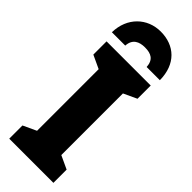

<svg xmlns="http://www.w3.org/2000/svg" viewBox="-308 -973 996 996"><g transform="rotate(45 190.0 -474.5)"><path d="M191 -949C93 -949 16 -877 14 -767H112C115 -818 150 -833 191 -833C236 -833 266 -818 269 -767H366C365 -884 293 -949 191 -949ZM352 0V-97L279 -131V-583L352 -617V-714H28V-617L101 -583V-131L28 -97V0Z"/></g></svg>

Font: Noto Sans Condensed Black
Style: Regular
Weight: 900
Width: 3
Designer: Monotype Design Team
Foundry: Monotype Imaging Inc.
Version: Version 2.013